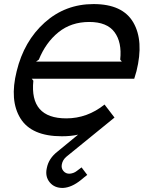

<svg xmlns="http://www.w3.org/2000/svg" viewBox="-20 -660 738 944"><path d="M157 -357H579L571 -367Q580 -452 543 -502Q506 -552 419 -552Q330 -552 267.5 -501.5Q205 -451 171 -367ZM651 -310Q648 -301 640 -273H136L144 -263Q125 -78 306 -78Q409 -78 494 -146L543 -82L307 110Q288 126 284 148Q280 167 292 181Q304 195 323 194Q343 192 357 181L381 163L409 200Q401 206 393 212.5Q385 219 378 225Q332 262 290 264Q248 265 224.5 236.5Q201 208 210 167Q219 119 263 85L364 2Q329 10 284 10Q135 10 80.5 -78Q26 -166 62 -310Q98 -458 199.5 -549Q301 -640 440 -640Q583 -640 635.5 -549.5Q688 -459 651 -310Z"/></svg>

Font: Sinkin Sans 400 Italic
Style: Italic
Weight: 400
Italic angle: -112°
Designer: Keith Bates
Foundry: K-Type
Version: Sinkin Sans (version 1.0)  by Keith Bates   •   © 2014   www